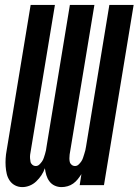

<svg xmlns="http://www.w3.org/2000/svg" viewBox="-20 -755 565 783"><path d="M231 8Q216 8 203 2Q190 -4 181.5 -15.5Q173 -27 169 -40.5Q165 -54 163 -69Q158 -54 149 -40.5Q140 -27 128 -15.5Q116 -4 101 2Q86 8 71 8Q55 8 41.5 1Q28 -6 19.5 -18.5Q11 -31 7.5 -46Q4 -61 3 -77Q2 -93 3 -109Q4 -125 7 -141L105 -735H204L103 -125Q102 -117 102.5 -109.5Q103 -102 104.5 -95Q106 -88 112 -83Q118 -78 126 -78Q134 -78 140 -83.5Q146 -89 151 -96Q156 -103 158.5 -111Q161 -119 163.5 -126.5Q166 -134 167.5 -142Q169 -150 170 -158L265 -735H365L264 -125Q263 -117 263 -109.5Q263 -102 264.5 -95Q266 -88 272 -83Q278 -78 286 -78Q294 -78 300 -83.5Q306 -89 311 -96Q316 -103 318.5 -111Q321 -119 323.5 -126.5Q326 -134 328 -142Q330 -150 331 -158L426 -735H525L404 0H305L312 -45Q305 -34 297 -24Q289 -14 278.5 -6.5Q268 1 255.5 4.5Q243 8 231 8Z"/></svg>

Font: Iosevka Curly Semibold
Style: Italic
Weight: 600
Italic angle: -9°
Monospace: yes
Designer: Belleve Invis
Foundry: Belleve Invis
Version: Version 22.1.2; ttfautohint (v1.8.4)